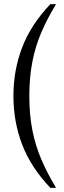

<svg xmlns="http://www.w3.org/2000/svg" viewBox="-20 -760 310 930"><path d="M224 150Q129 50 87 -60.5Q45 -171 45 -295Q45 -419 87 -529.5Q129 -640 224 -740H250V-737Q210 -672 181 -605Q152 -538 137 -462Q122 -386 122 -295Q122 -204 137 -128.5Q152 -53 181 14Q210 81 250 147V150Z"/></svg>

Font: Spectral SC ExtraBold
Style: Regular
Weight: 800
Designer: Jean-Baptiste Levee
Foundry: Production Type
Version: Version 2.001